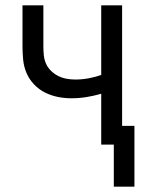

<svg xmlns="http://www.w3.org/2000/svg" viewBox="-20 -540 540 717"><path d="M405 157V0H358V-190Q331 -182 303 -177.5Q275 -173 247 -173Q221 -173 196 -178Q171 -183 148 -194.5Q125 -206 107 -225Q89 -244 79 -267.5Q69 -291 66.5 -316.5Q64 -342 64 -368V-520H142V-368Q142 -351 143.5 -334.5Q145 -318 151.5 -303Q158 -288 170 -276Q182 -264 197 -256.5Q212 -249 228 -246Q244 -243 261 -243Q286 -243 310.5 -247.5Q335 -252 358 -260V-520H436V-70H482V157Z"/></svg>

Font: Iosevka NFM
Style: Regular
Weight: 400
Monospace: yes
Designer: Belleve Invis
Foundry: Belleve Invis
Version: Version 29.0.4; ttfautohint (v1.8.4);Nerd Fonts 3.3.0